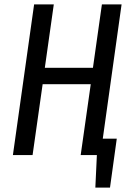

<svg xmlns="http://www.w3.org/2000/svg" viewBox="-20 -709 592 878"><path d="M536 -689 450 -75H514L483 149H416L423 0H349L395 -324H175L129 0H39L136 -689H226L185 -399H405L446 -689Z"/></svg>

Font: Fira Sans Extra Condensed
Style: Italic
Weight: 400
Width: 3
Italic angle: -8°
Designer: Carrois Corporate & Edenspiekermann AG
Foundry: Carrois Corporate GbR & Edenspiekermann AG
Version: Version 4.203